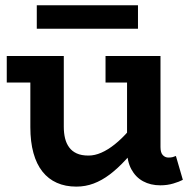

<svg xmlns="http://www.w3.org/2000/svg" viewBox="-20 -679 716 713"><path d="M263.5 14Q222.8 14 191.2 -0.1Q159.6 -14.1 137.7 -41.7Q115.7 -69.2 104.2 -110.8Q92.7 -152.3 92.7 -206.6V-471H216.9V-208.2Q216.9 -184.7 221.6 -165.4Q226.3 -146.1 236.9 -131.7Q247.4 -117.3 264.9 -109.3Q282.4 -101.3 308.8 -101.3Q331.9 -101.3 356.3 -112Q380.7 -122.6 406.2 -143Q431.7 -163.3 457.9 -193.1Q484.1 -222.9 510.6 -260.3V-162.8Q478 -119.6 447.8 -86.7Q417.6 -53.8 388 -31.4Q358.4 -9 327.8 2.5Q297.2 14 263.5 14ZM5.1 -372.5V-471H195.3V-372.5ZM575.3 9.2Q539 9.2 511.3 -5.9Q483.6 -21 467.7 -50.5Q451.8 -80 451.8 -122.2V-471H576V-132.9Q576 -111.8 584.7 -102.9Q593.3 -93.9 605.4 -93.9Q614.8 -93.9 621.4 -95.6Q628 -97.4 633.2 -99.8L659 -11.2Q646 -4.2 623.6 2.5Q601.3 9.2 575.3 9.2ZM371.9 -372.5V-471H559.9V-372.5ZM492.4 -659.4V-572.2H116.6V-659.4Z"/></svg>

Font: BioRhyme ExtraBold
Style: Regular
Weight: 800
Designer: Aoife Mooney
Foundry: Aoife Mooney Type
Version: Version 1.600;gftools[0.9.33]